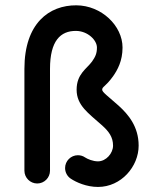

<svg xmlns="http://www.w3.org/2000/svg" viewBox="-20 -701 579 733"><path d="M250 -19C271 -4.9 310.5 12.7 354 12.7C442.9 12.7 509.3 -65.4 509.3 -145C509.3 -217.8 469.7 -264.2 433.1 -297.4C392.1 -334 370.1 -349.1 370.1 -358.4C370.1 -370.6 382.3 -369.1 411.6 -409.7C428.7 -434.1 447.8 -468.3 447.8 -519.5C447.8 -602.5 367.7 -680.2 271.5 -680.7C168 -681.2 73.2 -612.8 73.2 -438V-49.3C73.2 -22.5 95.2 -0.5 122.1 -0.5C148.9 -0.5 170.9 -22.5 170.9 -49.3V-438C170.9 -545.4 210.9 -583.5 270.5 -583C314.9 -582.5 350.1 -547.9 350.1 -519.5C350.1 -496.6 343.8 -483.9 331.5 -466.3C311 -438 272.5 -418.9 272.5 -358.4C272.5 -297.9 318.8 -268.1 367.7 -224.1C395.5 -199.7 411.6 -177.7 411.6 -145C411.6 -116.2 385.3 -85 354 -85C335 -85 314 -93.8 304.7 -100.1C296.9 -105.5 287.6 -108.4 277.3 -108.4C250.5 -108.4 228.5 -86.4 228.5 -59.6C228.5 -43 236.8 -27.8 250 -19Z"/></svg>

Font: Velvelyne Book
Style: Bold
Weight: 700
Designer: Manon Van der Borght et Mariel Nils
Foundry: Velvetyne
Version: Version 1.070;Glyphs 3.3.1 (3343)